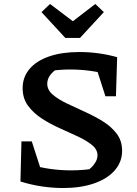

<svg xmlns="http://www.w3.org/2000/svg" viewBox="-20 -936 690 967"><path d="M298 11Q246 11 191.5 3Q137 -5 83 -22L137 -106Q184 -92 235 -85Q286 -78 338 -78Q369 -78 400 -80.5Q431 -83 463 -88L415 -74Q427 -80 440 -92.5Q453 -105 462 -121Q471 -137 471 -154Q471 -183 443.5 -205.5Q416 -228 373.5 -248Q331 -268 282.5 -289.5Q234 -311 191.5 -338.5Q149 -366 121.5 -403Q94 -440 94 -492Q94 -548 129 -589Q164 -630 228 -652Q292 -674 380 -674Q428 -674 476 -667.5Q524 -661 570 -648L533 -559Q486 -572 436 -579Q386 -586 333 -586Q303 -586 273.5 -583.5Q244 -581 215 -576L270 -591Q246 -576 232 -556.5Q218 -537 218 -514Q218 -483 245.5 -459.5Q273 -436 315.5 -415.5Q358 -395 406 -373.5Q454 -352 497 -325.5Q540 -299 567.5 -263Q595 -227 595 -177Q595 -120 557.5 -77.5Q520 -35 453 -12Q386 11 298 11ZM206 -20 83 -22 88 -224H140ZM511 -451 447 -650 570 -648 564 -451ZM309 -745 189 -875 232 -916 347 -829 460 -916 503 -875 383 -745Z"/></svg>

Font: Piazzolla Thin
Style: Bold
Weight: 700
Version: Version 2.005